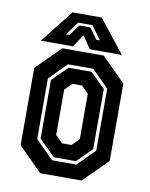

<svg xmlns="http://www.w3.org/2000/svg" viewBox="-80 -758 640 817"><g transform="rotate(10 240.0 -349.0)"><path d="M150.5 0 47.5 -103V-437L150.5 -540H329.5L432.5 -437V-103L329.5 0ZM190.5 -63H295.5L368.5 -136V-404L295.5 -477H186.5L112.5 -403V-141ZM195.5 -77 126.5 -145V-399L191.5 -463H290.5L354.5 -400V-140L290.5 -77ZM219.5 -141.5H260.5L291 -172V-368L260.5 -398.5H219.5L189 -368V-172ZM167 -698H293L405 -556H266.5L230 -610L193.5 -556H55ZM198 -659 155.5 -601H171L205 -648H253L287 -601H302.5L260 -659Z"/></g></svg>

Font: Tourney Condensed Regular
Style: Bold
Weight: 700
Width: 3
Designer: Tyler Finck
Foundry: Etcetera Type Co
Version: Version 1.010; ttfautohint (v1.8.3)